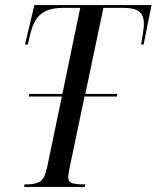

<svg xmlns="http://www.w3.org/2000/svg" viewBox="-20 -734 615 754"><path d="M75 0 76 -10H86Q118 -10 136.5 -20.5Q155 -31 165 -77L223 -355H93L95 -365H225L295 -703H226Q173 -703 143.5 -681Q114 -659 101 -608L89 -559H78L115 -714H575L544 -559H534Q539 -587 542 -607Q545 -627 545 -640Q545 -674 526.5 -688.5Q508 -703 467 -703H386L315 -365H441L439 -355H312L255 -83Q252 -69 250 -58Q248 -47 248 -38Q248 -19 264 -14.5Q280 -10 307 -10H315L313 0Z"/></svg>

Font: Noto Serif Display ExtraCondensed
Style: Italic
Weight: 400
Width: 2
Italic angle: -12°
Designer: Monotype Design Team
Foundry: Monotype Imaging Inc.
Version: Version 2.009